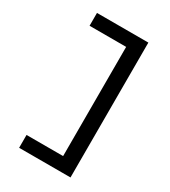

<svg xmlns="http://www.w3.org/2000/svg" viewBox="-229 -936 1057 1191"><g transform="rotate(30 300.0 -340.0)"><path d="M105 143V51H367V-731H105V-823H473V143Z"/></g></svg>

Font: Iosevka SS04 Semibold Extended
Style: Regular
Weight: 600
Width: 7
Monospace: yes
Designer: Belleve Invis
Foundry: Belleve Invis
Version: Version 19.0.0; ttfautohint (v1.8.4)